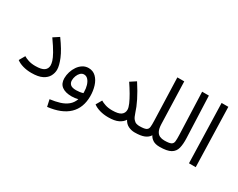

<svg xmlns="http://www.w3.org/2000/svg" viewBox="-112 -1242 2479 1999"><g transform="rotate(30 1127.0 -242.0)"><path d="M35 -45 75 -114Q95 -101 131 -89Q167 -77 215 -77Q289 -77 320 -99.5Q351 -122 351 -162Q351 -182 342.5 -211.5Q334 -241 306 -291.5Q278 -342 220 -424L289 -469Q369 -359 400.5 -282Q432 -205 432 -157Q432 -117 412 -79.5Q392 -42 345 -18Q298 6 215 6Q160 6 113 -7.5Q66 -21 35 -45Z M535 230 517 148Q581 140 633 124Q685 108 722 78Q759 48 777 -2Q759 3 739 5.5Q719 8 700 8Q624 8 582.5 -23.5Q541 -55 541 -119Q541 -157 553 -195.5Q565 -234 587 -266Q609 -298 640 -317.5Q671 -337 709 -337Q762 -337 798 -302Q834 -267 851.5 -210.5Q869 -154 869 -91Q869 49 784.5 130Q700 211 535 230ZM620 -139Q620 -108 640 -89.5Q660 -71 709 -71Q752 -71 791 -83Q791 -89 791 -97Q791 -139 780 -175Q769 -211 749 -233Q729 -255 701 -255Q677 -255 659 -237.5Q641 -220 630.5 -193Q620 -166 620 -139Z M1139 -77Q1213 -77 1244 -99.5Q1275 -122 1275 -162Q1275 -188 1257 -229Q1239 -270 1209.5 -320.5Q1180 -371 1144 -424L1213 -469Q1271 -380 1307.5 -306.5Q1344 -233 1362 -174Q1376 -129 1393.5 -108.5Q1411 -88 1430 -82.5Q1449 -77 1465 -77Q1486 -77 1496 -65.5Q1506 -54 1506 -38Q1506 -22 1492 -8.5Q1478 5 1456 5Q1417 5 1381 -12Q1345 -29 1323 -70Q1303 -37 1259.5 -15.5Q1216 6 1139 6Q1084 6 1037 -7.5Q990 -21 959 -45L999 -114Q1019 -101 1055 -89Q1091 -77 1139 -77Z M1456 5 1465 -77Q1522 -77 1545 -88Q1568 -99 1571.5 -126.5Q1575 -154 1573 -205L1556 -714H1639L1655 -207Q1657 -156 1671.5 -127.5Q1686 -99 1710.5 -88Q1735 -77 1766 -77Q1787 -77 1796.5 -65.5Q1806 -54 1806 -38Q1806 -22 1792 -8.5Q1778 5 1756 5Q1705 5 1675 -14.5Q1645 -34 1632 -62Q1612 -29 1570.5 -12Q1529 5 1456 5Z M1756 5 1765 -77Q1822 -77 1845 -88Q1868 -99 1871.5 -126.5Q1875 -154 1873 -205L1854 -714H1935L1955 -214Q1958 -143 1945.5 -94Q1933 -45 1889.5 -20Q1846 5 1756 5Z M2108 0 2088 -714H2169L2189 0Z"/></g></svg>

Font: Noto IKEA Arabic
Style: Regular
Weight: 400
Designer: Monotype Design Team
Foundry: Monotype Imaging Inc.
Version: Version 1.200